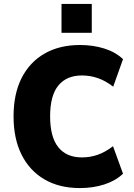

<svg xmlns="http://www.w3.org/2000/svg" viewBox="-20 -945 683 977"><path d="M386 12Q282 12 206.5 -32Q131 -76 90 -157.5Q49 -239 49 -353Q49 -467 90 -548Q131 -629 207 -672.5Q283 -716 387 -716Q454 -716 511 -698Q568 -680 606 -644L556 -504Q517 -534 478 -547.5Q439 -561 397 -561Q319 -561 277 -510Q235 -459 235 -353Q235 -248 276.5 -196Q318 -144 397 -144Q439 -144 477.5 -157.5Q516 -171 555 -201L606 -61Q568 -25 511 -6.5Q454 12 386 12ZM293 -778V-925H447V-778Z"/></svg>

Font: Nunito Sans 10pt SemiCondensed Black
Style: Regular
Weight: 900
Width: 4
Designer: Vernon Adams
Foundry: Vernon Adams
Version: Version 3.101;gftools[0.9.27]